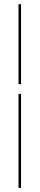

<svg xmlns="http://www.w3.org/2000/svg" viewBox="-20 -712 189 918"><path d="M68.5 186.3V-262.9H80.6V186.3ZM68.5 -309.7V-691.9H80.6V-309.7Z"/></svg>

Font: Playfair 144pt SemiCondensed Medium
Style: Regular
Weight: 500
Width: 4
Designer: Claus Eggers Sørensen
Foundry: Claus Eggers Sørensen
Version: Version 2.203